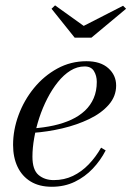

<svg xmlns="http://www.w3.org/2000/svg" viewBox="-20 -704 502 734"><path d="M178 10Q130 10 97 -10.2Q64 -30.5 47 -66.5Q30 -102.5 30 -150Q30 -207.5 51 -264.2Q72 -321 110 -367.5Q148 -414 199.2 -442Q250.5 -470 310.5 -470Q364.5 -470 394.2 -443.2Q424 -416.5 424 -377Q424 -336 396 -303.8Q368 -271.5 321.2 -249Q274.5 -226.5 218.2 -213.2Q162 -200 105 -196V-213Q147.5 -216 185 -224.2Q222.5 -232.5 252.8 -246.5Q283 -260.5 304.8 -281Q326.5 -301.5 338.2 -328.8Q350 -356 350 -391Q350 -414.5 339.2 -432.2Q328.5 -450 303.5 -450Q275 -450 249.2 -434Q223.5 -418 201.2 -390.2Q179 -362.5 161 -327.5Q143 -292.5 130.2 -253.8Q117.5 -215 110.8 -176.8Q104 -138.5 104 -105Q104 -55 127.2 -35.2Q150.5 -15.5 185.5 -15.5Q225.5 -15.5 258.8 -31.5Q292 -47.5 319 -75.5Q346 -103.5 366.5 -139.5L384 -129Q364.5 -91 334.8 -59.5Q305 -28 265.8 -9Q226.5 10 178 10ZM265.5 -560 177 -670.5 190.5 -683.5 300 -605 450.5 -682 462 -670.5 329.5 -560Z"/></svg>

Font: Bodoni Moda
Style: Italic
Weight: 400
Italic angle: -13°
Designer: Owen Earl
Foundry: indestructible type
Version: Version 2.005